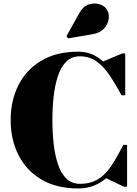

<svg xmlns="http://www.w3.org/2000/svg" viewBox="-20 -1051 774 1081"><path d="M420 10Q298.5 10 213.8 -40Q129 -90 84.5 -177Q40 -264 40 -375Q40 -486 84.5 -573Q129 -660 213.8 -710Q298.5 -760 420 -760Q462.5 -760 497 -745.8Q531.5 -731.5 560.5 -705L668 -750H685V-514.5H664Q629 -580 595.2 -629.5Q561.5 -679 521.8 -706.5Q482 -734 430 -734Q383.5 -734 353.2 -704Q323 -674 306 -622.8Q289 -571.5 282 -507.5Q275 -443.5 275 -375Q275 -307 282 -242.8Q289 -178.5 306 -127.2Q323 -76 353.2 -46Q383.5 -16 430 -16Q479 -16 514.5 -32.8Q550 -49.5 577 -79.5Q604 -109.5 627.2 -149.5Q650.5 -189.5 674.5 -235.5H695.5V0H677.5L577.5 -47.5Q546.5 -20.5 507.5 -5.2Q468.5 10 420 10ZM363.5 -835 354.5 -848 427 -978Q447 -1014.5 477.8 -1025.2Q508.5 -1036 537.2 -1028Q566 -1020 579.5 -1000.5Q596 -976.5 592.2 -946Q588.5 -915.5 566.2 -890.8Q544 -866 504.5 -859Z"/></svg>

Font: Bodoni Moda 11pt Black
Style: Regular
Weight: 900
Designer: Owen Earl
Foundry: indestructible type
Version: Version 2.004